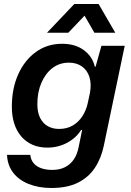

<svg xmlns="http://www.w3.org/2000/svg" viewBox="-20 -760 653 956"><path d="M236 176Q172 176 122.5 156Q73 136 45 99Q17 62 15 11H131Q133 35 147 52Q161 69 185 77.5Q209 86 240 86Q277 86 303.5 72.5Q330 59 347 34.5Q364 10 371 -25L389 -113H384Q359 -73 314 -49Q269 -25 216 -25Q175 -25 142.5 -39Q110 -53 86.5 -80Q63 -107 51 -144.5Q39 -182 39 -229Q39 -319 70.5 -389.5Q102 -460 158.5 -501Q215 -542 289 -542Q355 -542 398 -510Q441 -478 452 -428H456L485 -532H601L497 -35Q484 28 452.5 75.5Q421 123 368 149.5Q315 176 236 176ZM274 -118Q313 -118 342 -135Q371 -152 390 -181Q409 -210 417 -247L428 -298Q436 -344 425 -377.5Q414 -411 387.5 -429.5Q361 -448 323 -448Q276 -448 241 -421Q206 -394 186 -347.5Q166 -301 166 -241Q166 -201 179.5 -173.5Q193 -146 217.5 -132Q242 -118 274 -118ZM214 -597 350 -740H471L554 -597H450L401 -682L320 -597Z"/></svg>

Font: Mona Sans ExtraLight SemiBold
Style: Italic
Weight: 600
Italic angle: -11.6951°
Version: Version 2.000